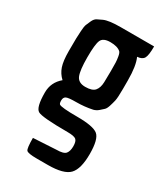

<svg xmlns="http://www.w3.org/2000/svg" viewBox="-182 -629 789 901"><g transform="rotate(30 213.0 -178.5)"><path d="M230 7Q92 7 68.5 -6.5Q45 -20 45 -101Q45 -156 88 -192Q65 -213 55 -242.5Q45 -272 45 -325Q45 -378 45.5 -394Q46 -410 47.5 -435Q49 -460 53 -470.5Q57 -481 64.5 -497Q72 -513 83 -519Q94 -525 110 -532Q136 -544 200 -544H381Q381 -496 372 -480Q363 -464 336 -462Q354 -423 354 -344V-299Q354 -250 350 -233Q346 -216 340.5 -199Q335 -182 327.5 -175Q320 -168 308.5 -158Q297 -148 282 -144Q239 -135 195.5 -135Q152 -135 141 -129Q130 -123 130 -107Q130 -91 135 -87Q146 -78 233 -78Q320 -78 346 -57Q372 -36 372 44.5Q372 125 342.5 156Q313 187 227 187H167Q119 187 111 177.5Q103 168 103 112L226 105Q265 105 276 91.5Q287 78 287 51.5Q287 25 276.5 16Q266 7 230 7ZM250 -443Q232 -459 193.5 -459Q155 -459 145 -436.5Q135 -414 135 -343.5Q135 -273 146.5 -245.5Q158 -218 195.5 -218Q233 -218 247 -234.5Q261 -251 262 -281.5Q263 -312 263 -343.5Q263 -375 262.5 -388.5Q262 -402 259 -419.5Q256 -437 250 -443Z"/></g></svg>

Font: Economica
Style: Bold
Weight: 700
Designer: Vicente Lamonaca
Foundry: Vicente Lamonaca
Version: Version 1.100